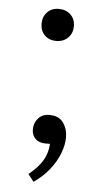

<svg xmlns="http://www.w3.org/2000/svg" viewBox="-50 -550 398 734"><g transform="rotate(5 149.0 -183.5)"><path d="M107 150 85 122Q111 101 126.5 81Q142 61 149 41Q156 21 157 0H141Q124 0 112 -6Q100 -12 93.5 -23.5Q87 -35 87 -50Q87 -74 102.5 -92Q118 -110 146 -110Q182 -110 199 -86Q216 -62 216 -30Q216 -1 203.5 31.5Q191 64 167 94.5Q143 125 107 150ZM146 -394Q119 -394 102 -411Q85 -428 85 -455Q85 -482 102 -499.5Q119 -517 146 -517Q174 -517 191.5 -500Q209 -483 209 -456Q209 -429 191.5 -411.5Q174 -394 146 -394Z"/></g></svg>

Font: Literata 18pt Light
Style: Regular
Weight: 300
Designer: Latin by Veronika Burian and Jose Scaglione. Greek by Irene Vlachou. Cyrillic by Vera Evstafieva.
Foundry: TypeTogether
Version: Version 3.103;gftools[0.9.29]